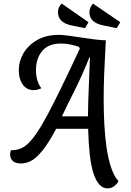

<svg xmlns="http://www.w3.org/2000/svg" viewBox="-20 -883 726 1063"><path d="M576 160Q550 160 530.5 139Q511 118 497.5 76.5Q484 35 477 -27Q470 -89 468 -170H291Q246 -86 211.5 -45Q177 -4 149.5 9Q122 22 98 22Q64 22 50 7.5Q36 -7 36 -27Q36 -35 37.5 -40.5Q39 -46 40 -51Q66 -51 88.5 -58.5Q111 -66 133.5 -86.5Q156 -107 182.5 -145.5Q209 -184 242.5 -246.5Q276 -309 320 -399.5Q364 -490 422 -614L417 -624Q402 -629 374.5 -635.5Q347 -642 318 -642Q248 -642 213.5 -600.5Q179 -559 179 -494Q179 -467 186 -441.5Q193 -416 209 -394Q200 -390 189 -387Q178 -384 166 -384Q140 -384 121.5 -398.5Q103 -413 93.5 -438Q84 -463 84 -495Q84 -543 109.5 -587.5Q135 -632 185 -661Q235 -690 307 -690Q326 -690 359.5 -685.5Q393 -681 432 -675Q471 -669 506.5 -664.5Q542 -660 566 -660Q565 -632 562 -581.5Q559 -531 556.5 -467Q554 -403 554 -333Q554 -265 557.5 -196.5Q561 -128 570 -66Q579 -4 595 44Q611 92 636 120Q630 132 620.5 141Q611 150 600 155Q589 160 576 160ZM323 -239H467Q467 -267 468.5 -319.5Q470 -372 473 -437Q476 -502 478 -566H475Q434 -463 392 -380Q350 -297 323 -239ZM626 -727 553 -742Q513 -750 494 -768.5Q475 -787 475 -815Q475 -829 481 -842Q487 -855 495 -863L646 -760ZM451 -727 377 -742Q338 -750 319.5 -768.5Q301 -787 301 -816Q301 -830 306.5 -842.5Q312 -855 322 -863L470 -760Z"/></svg>

Font: Sansita Swashed Light Light
Style: Regular
Weight: 300
Version: Version 1.003